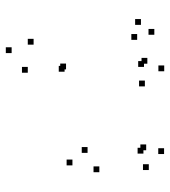

<svg xmlns="http://www.w3.org/2000/svg" viewBox="18 -580 584 660"><g transform="rotate(90 310.0 -250.0)"><path d="M230 -33.5V-53.5H210V-33.5ZM496.5 -440.5V-460.5H476.5V-440.5ZM508 -431V-451H488V-431ZM505.5 -239V-259H485.5V-239ZM548.5 -187V-207H528.5V-187ZM572 -279.5V-299.5H552V-279.5ZM564.5 -449.5V-469.5H544.5V-449.5ZM509.5 -502V-522H489.5V-502ZM226.5 -160V-180H206.5V-160ZM218.5 -165V-185H198.5V-165ZM277 -436V-456H257V-436ZM225 -502.5V-522.5H205V-502.5ZM99.5 -468.5V-488.5H79.5V-468.5ZM65.5 -422.5V-442.5H45.5V-422.5ZM117 -409.5V-429.5H97V-409.5ZM199 -444.5V-464.5H179V-444.5ZM210 -433V-453H190V-433ZM133.5 -53.5V-73.5H113.5V-53.5ZM162.5 22V2H142.5V22Z"/></g></svg>

Font: Monaspace Radon Dots Var
Style: Regular
Weight: 400
Designer: Riley Cran and the Lettermatic Team
Version: Version 1.100 (Monaspace Radon Dots)